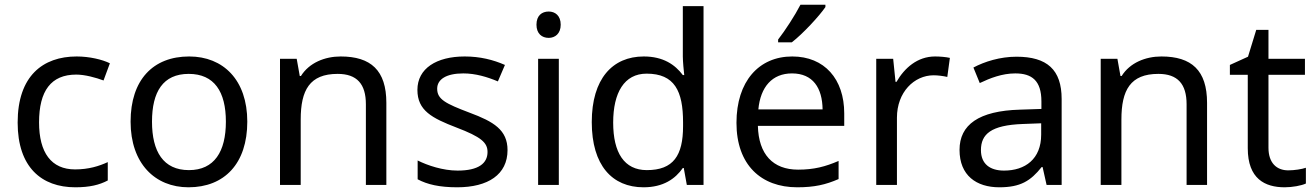

<svg xmlns="http://www.w3.org/2000/svg" viewBox="-20 -852 5592 816"><path d="M300 -56C361 -56 402 -66 438 -85V-163C401 -146 357 -132 299 -132C198 -132 146 -203 146 -332C146 -466 197 -535 304 -535C341 -535 388 -522 420 -510L447 -583C415 -599 360 -612 306 -612C162 -612 55 -529 55 -331C55 -141 157 -56 300 -56Z M1031 -335C1031 -512 929 -612 784 -612C630 -612 535 -512 535 -335C535 -157 639 -56 781 -56C934 -56 1031 -157 1031 -335ZM626 -335C626 -462 673 -538 782 -538C891 -538 940 -462 940 -335C940 -208 891 -129 783 -129C674 -129 626 -208 626 -335Z M1428 -612C1360 -612 1294 -585 1259 -529H1254L1241 -602H1170V-66H1258V-344C1258 -469 1296 -538 1415 -538C1497 -538 1535 -495 1535 -409V-66H1622V-415C1622 -553 1556 -612 1428 -612Z M2137 -214C2137 -300 2078 -335 1976 -373C1873 -412 1838 -430 1838 -475C1838 -515 1877 -540 1949 -540C2001 -540 2051 -525 2096 -506L2126 -576C2076 -598 2020 -612 1955 -612C1835 -612 1754 -561 1754 -470C1754 -382 1816 -350 1920 -310C2025 -270 2052 -246 2052 -206C2052 -158 2014 -127 1925 -127C1862 -127 1797 -149 1755 -170V-90C1796 -68 1848 -56 1923 -56C2054 -56 2137 -110 2137 -214Z M2312 -803C2283 -803 2260 -786 2260 -747C2260 -709 2283 -691 2312 -691C2339 -691 2363 -709 2363 -747C2363 -786 2339 -803 2312 -803ZM2355 -602H2267V-66H2355Z M2715 -56C2799 -56 2850 -92 2882 -138H2886L2899 -66H2970V-826H2882V-612C2882 -592 2886 -550 2888 -533H2882C2849 -577 2799 -612 2716 -612C2583 -612 2495 -517 2495 -333C2495 -149 2582 -56 2715 -56ZM2729 -129C2633 -129 2586 -203 2586 -331C2586 -458 2633 -539 2728 -539C2847 -539 2883 -465 2883 -332V-316C2883 -191 2842 -129 2729 -129Z M3488 -822V-832H3382C3359 -787 3316 -721 3287 -684V-672H3345C3392 -708 3463 -785 3488 -822ZM3347 -612C3205 -612 3110 -506 3110 -330C3110 -151 3215 -56 3368 -56C3441 -56 3489 -67 3544 -91V-168C3488 -144 3440 -131 3372 -131C3265 -131 3204 -196 3201 -317H3568V-370C3568 -516 3484 -612 3347 -612ZM3346 -540C3435 -540 3475 -478 3476 -387H3203C3212 -483 3262 -540 3346 -540Z M3954 -612C3879 -612 3824 -563 3790 -504H3786L3776 -602H3704V-66H3792V-352C3792 -460 3865 -532 3948 -532C3966 -532 3989 -529 4006 -525L4017 -606C3999 -610 3974 -612 3954 -612Z M4300 -611C4230 -611 4164 -590 4117 -565L4144 -499C4188 -520 4239 -540 4295 -540C4365 -540 4406 -510 4406 -421V-389L4315 -386C4140 -381 4058 -322 4058 -215C4058 -106 4130 -56 4227 -56C4317 -56 4360 -83 4407 -142H4411L4428 -66H4492V-431C4492 -556 4430 -611 4300 -611ZM4326 -325 4405 -328V-280C4405 -176 4337 -127 4247 -127C4189 -127 4149 -154 4149 -214C4149 -282 4192 -320 4326 -325Z M4916 -612C4848 -612 4782 -585 4747 -529H4742L4729 -602H4658V-66H4746V-344C4746 -469 4784 -538 4903 -538C4985 -538 5023 -495 5023 -409V-66H5110V-415C5110 -553 5044 -612 4916 -612Z M5455 -128C5406 -128 5371 -159 5371 -224V-534H5526V-602H5371V-725H5319L5284 -611L5207 -576V-534H5283V-222C5283 -92 5356 -56 5440 -56C5472 -56 5511 -63 5530 -72V-139C5513 -133 5481 -128 5455 -128Z"/></svg>

Font: Noto Sans Malayalam UI
Style: Regular
Weight: 400
Designer: Jelle Bosma - Monotype Design Team
Foundry: Monotype Imaging Inc.
Version: Version 2.104